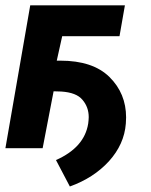

<svg xmlns="http://www.w3.org/2000/svg" viewBox="-20 -548 558 710"><path d="M441.9 -528.3H91.8L0 0H137.7L178.2 -210.4L207 -209.5C243.7 -207 269.5 -197.3 284.7 -179.2C300.3 -161.1 308.1 -139.6 308.1 -114.7C308.1 -107.4 307.1 -99.6 306.2 -91.3C296.9 -32.2 257.3 12.7 187 43.9L238.3 141.6C296.9 120.6 345.2 89.4 382.8 48.3C420.4 6.8 441.4 -39.6 445.3 -90.8C445.8 -98.6 446.3 -106.4 446.3 -113.8C446.3 -172.9 425.8 -222.7 384.8 -263.2C343.8 -303.7 283.2 -323.7 203.1 -323.7H189.9L210 -414.1H421.9Z"/></svg>

Font: Roboto
Style: Bold Italic
Weight: 700
Italic angle: -12°
Designer: Google
Version: Version 2.137; 2017